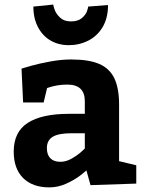

<svg xmlns="http://www.w3.org/2000/svg" viewBox="-20 -810 641 840"><path d="M195.8 9.8Q122.6 9.8 81.3 -31Q40 -71.8 40 -147Q40 -232.9 101.6 -272.5Q163.1 -312 280.8 -312H351.1V-367.2Q351.1 -440.4 273.9 -439.9Q251 -439.9 231.4 -436.5Q211.9 -433.1 200.4 -429.4Q189 -425.8 186 -424.8L170.9 -361.8H81.1L74.2 -509.8Q83 -512.7 117.4 -522.5Q151.9 -532.2 200 -541Q248 -549.8 291 -549.8Q368.2 -549.8 413.6 -530.5Q459 -511.2 480 -468Q501 -424.8 501 -352.1V-105L576.2 -86.9V-6.8L376 0L357.9 -64.9Q357.9 -63 332 -43Q306.2 -22.9 270 -6.6Q233.9 9.8 195.8 9.8ZM244.1 -102.1Q268.1 -102.1 291.5 -115Q314.9 -127.9 331.1 -141.8Q347.2 -155.8 351.1 -160.2V-227.1H293.9Q235.8 -227.1 210.4 -211.4Q185.1 -195.8 185.1 -162.1Q185.1 -132.8 200.4 -117.4Q215.8 -102.1 244.1 -102.1ZM290 -716.3Q320.8 -716.3 337.9 -730.7Q355 -745.1 360.4 -760.5Q365.7 -775.9 365.7 -781.2L452.6 -788.1Q452.6 -731.9 429.7 -692.6Q406.7 -653.3 367.2 -632.8Q327.6 -612.3 279.8 -612.3Q236.8 -612.3 201.9 -632.3Q167 -652.3 146.5 -690.7Q126 -729 126 -781.2L212.9 -790Q212.9 -785.2 219.2 -767.1Q225.6 -749 243.2 -732.7Q260.7 -716.3 290 -716.3Z"/></svg>

Font: Kadwa
Style: Regular
Weight: 400
Designer: Sol Matas
Foundry: Sol Matas
Version: Version 1.000;PS 001.000;hotconv 1.0.70;makeotf.lib2.5.58329